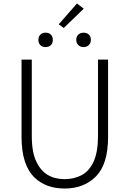

<svg xmlns="http://www.w3.org/2000/svg" viewBox="-20 -1072 745 1105"><path d="M179 -50Q104 -122 104 -284V-729H163V-288Q163 -194 190 -140Q237 -41 352 -41Q405 -41 448 -63Q493 -86 518.5 -141.5Q544 -197 544 -288V-729H602V-284Q602 -128 533 -57.5Q464 13 352 13Q245 13 179 -50ZM201 -842Q201 -862 212.5 -873Q224 -884 242 -884Q261 -884 272.5 -873Q284 -862 284 -842Q284 -823 272.5 -812Q261 -801 242 -801Q224 -801 212.5 -812Q201 -823 201 -842ZM318 -932 423 -1052 462 -1022 347 -911ZM419 -842Q419 -862 431 -873Q443 -884 461 -884Q480 -884 491.5 -873Q503 -862 503 -842Q503 -824 491 -812.5Q479 -801 461 -801Q443 -801 431 -812.5Q419 -824 419 -842Z"/></svg>

Font: Merged Yaku Han JP Light
Style: Regular
Weight: 300
Designer: Ryoko NISHIZUKA 西塚涼子 (kana, bopomofo & ideographs); Paul D. Hunt (Latin, Greek & Cyrillic); Sandoll Communications 산돌커뮤니
Foundry: Adobe
Version: Version 2.004